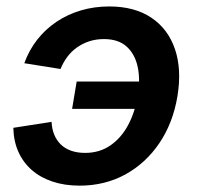

<svg xmlns="http://www.w3.org/2000/svg" viewBox="-20 -567 613 598"><path d="M228 11.2Q181.2 11.2 143.3 -1.5Q105.5 -14.2 78.6 -37.8Q51.8 -61.5 37.1 -94.5Q22.5 -127.4 21.5 -168.9L140.6 -187.5Q141.6 -165.5 148.9 -147.7Q156.2 -129.9 169.2 -117.2Q182.1 -104.5 201.2 -97.7Q220.2 -90.8 245.1 -90.8Q290 -90.8 323.7 -114Q357.4 -137.2 378.9 -177.2Q400.4 -217.3 408.7 -267.6Q417.5 -318.4 408.9 -358.4Q400.4 -398.4 374.5 -421.9Q348.6 -445.3 303.7 -445.3Q279.3 -445.3 258.3 -438.5Q237.3 -431.6 220 -419.4Q202.6 -407.2 189.7 -389.9Q176.8 -372.6 168.5 -352.1L55.7 -370.1Q70.3 -410.6 95.9 -443.4Q121.6 -476.1 156.2 -499.3Q190.9 -522.5 232.4 -534.7Q273.9 -546.9 320.3 -546.9Q398.9 -546.9 451.2 -512Q503.4 -477.1 524.9 -414.1Q546.4 -351.1 532.7 -267.6Q519 -184.6 476.6 -121.6Q434.1 -58.6 370.4 -23.7Q306.6 11.2 228 11.2ZM412.6 -228H204.6L218.8 -313H426.8Z"/></svg>

Font: Inter 18pt SemiBold
Style: Italic
Weight: 600
Italic angle: -9.3988°
Designer: Rasmus Andersson
Foundry: rsms
Version: Version 4.001;git-66647c0bb